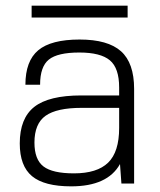

<svg xmlns="http://www.w3.org/2000/svg" viewBox="-20 -650 565 680"><path d="M405 -69Q361 10 232 10Q137 10 93.5 -26Q50 -62 50 -142Q50 -231 101.5 -271.5Q153 -312 268 -312H402V-340Q402 -409 369 -436.5Q336 -464 261 -464Q184 -464 153 -439Q122 -414 122 -350H70Q70 -434 115.5 -472Q161 -510 262 -510Q362 -510 408.5 -468.5Q455 -427 455 -335V0H410ZM402 -268H269Q181 -268 141.5 -240Q102 -212 102 -145Q102 -85 134 -60.5Q166 -36 242 -36Q324 -36 363 -74Q402 -112 402 -197ZM92 -588V-630H432V-588Z"/></svg>

Font: Fivo Sans Light
Style: Regular
Weight: 300
Designer: Alexander Slobzheninov
Foundry: Alexander Slobzheninov
Version: 1.0